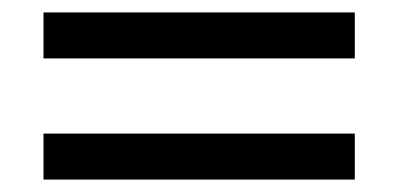

<svg xmlns="http://www.w3.org/2000/svg" viewBox="-20 -446 641 309"><path d="M50 -426H551V-352H50ZM50 -231H551V-157H50Z"/></svg>

Font: Taviraj SemiBold
Style: Regular
Weight: 600
Designer: Katatrad Team
Foundry: CadsonDemak
Version: Version 1.001